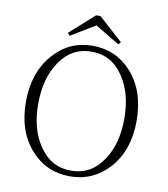

<svg xmlns="http://www.w3.org/2000/svg" viewBox="-98 -995 955 1092"><g transform="rotate(10 379.5 -449.0)"><path d="M379 15C469 15 544 -19 605 -86C668 -157 699 -248 699 -361C699 -476 668 -568 605 -639C545 -706 470 -739 379 -739C290 -739 215 -705 155 -637C92 -566 60 -474 60 -361C60 -247 91 -155 154 -85C214 -18 289 15 379 15ZM379 -18C302 -18 241 -52 195 -121C152 -184 131 -264 131 -361C131 -458 152 -538 195 -602C241 -671 302 -705 379 -705C457 -705 519 -671 564 -602C607 -538 628 -458 628 -361C628 -264 607 -184 564 -121C519 -52 457 -18 379 -18ZM380 -857 521 -772 533 -787 393 -913H368L227 -787L240 -772Z"/></g></svg>

Font: AllPunType ExtraLight
Style: Regular
Weight: 280
Version: 1.0